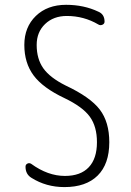

<svg xmlns="http://www.w3.org/2000/svg" viewBox="-20 -760 540 790"><path d="M245.1 -356.4Q156.2 -398.4 118.2 -449.7Q80.1 -501 80.1 -575.2Q80.1 -648.4 127.4 -694.3Q174.8 -740.2 252 -740.2Q325.2 -740.2 384.8 -711.9Q410.2 -701.2 410.2 -670.9Q410.2 -662.1 401.4 -658.2Q392.6 -654.3 384.8 -659.2Q325.2 -694.3 254.9 -694.3Q200.2 -694.3 165.5 -661.1Q130.9 -627.9 130.9 -575.2Q130.9 -517.6 158.2 -479Q185.5 -440.4 250 -408.2Q351.6 -360.4 390.6 -309.1Q429.7 -257.8 429.7 -174.8Q429.7 -85 381.8 -37.6Q334 9.8 245.1 9.8Q169.9 9.8 109.4 -28.3Q85 -43 85 -74.2Q85 -83 92.8 -86.9Q100.6 -90.8 108.4 -85.9Q176.8 -36.1 247.1 -36.1Q311.5 -36.1 345.2 -71.8Q378.9 -107.4 378.9 -174.8Q378.9 -239.3 349.6 -279.8Q320.3 -320.3 245.1 -356.4Z"/></svg>

Font: Rounded Mgen+ 2m light
Style: Regular
Weight: 200
Designer: [Source Han Sans]
Ryoko NISHIZUKA  (kana & ideographs); Paul D. Hunt (Latin, Greek & Cyrillic); Wenlong ZHANG  (bopomofo
Version: Version 1.059.20150602